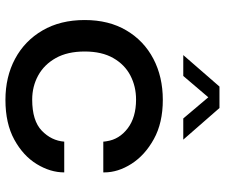

<svg xmlns="http://www.w3.org/2000/svg" viewBox="-78 -700 788 671"><g transform="rotate(90 315.5 -364.0)"><path d="M328.5 10.5Q248 10.5 185 -23.2Q122 -57 85.8 -119.2Q49.5 -181.5 49.5 -266.5Q49.5 -351 85.8 -412.2Q122 -473.5 185 -506.5Q248 -539.5 328.5 -539.5Q409 -539.5 465.5 -508.2Q522 -477 552 -430Q582 -383 582 -335V-331.5H474.5Q474.5 -334 474 -337.2Q473.5 -340.5 473 -343.5Q466.5 -387.5 428 -416.8Q389.5 -446 327.5 -446Q281.5 -446 243.5 -426.2Q205.5 -406.5 182.5 -366.5Q159.5 -326.5 159.5 -266.5Q159.5 -206.5 182.2 -165.8Q205 -125 243.2 -104Q281.5 -83 327.5 -83Q401.5 -83 436.2 -116.5Q471 -150 474.5 -195H582Q582 -146.5 553 -99Q524 -51.5 467.5 -20.5Q411 10.5 328.5 10.5ZM172 -611 282 -737.5H357L467.5 -611H393.5L319.5 -698.5L245 -611Z"/></g></svg>

Font: Epilogue Medium
Style: Regular
Weight: 500
Designer: Tyler Finck
Foundry: Etcetera Type Co
Version: Version 2.111; ttfautohint (v1.8.3)